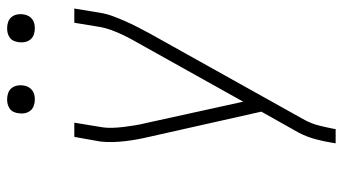

<svg xmlns="http://www.w3.org/2000/svg" viewBox="-232 -732 964 540"><g transform="rotate(-90 250.0 -462.0)"><path d="M117 0 118 -7Q122 -32 128.5 -56.5Q135 -81 147 -104L206 -209L135 -525Q131 -542 128 -558.5Q125 -575 123 -592Q121 -609 120.5 -626.5Q120 -644 122 -662L135 -735H175L163 -662Q160 -645 160.5 -628.5Q161 -612 163 -596Q165 -580 167.5 -564.5Q170 -549 174 -533L234 -260L392 -543Q400 -557 408 -571.5Q416 -586 423 -601Q430 -616 435.5 -631Q441 -646 444 -662L456 -735H496L484 -662Q481 -644 474.5 -626.5Q468 -609 460.5 -592Q453 -575 444.5 -558.5Q436 -542 427 -525L182 -86Q172 -67 167 -47Q162 -27 158 -7L157 0ZM440 -846Q431 -846 422.5 -849Q414 -852 408.5 -859Q403 -866 401.5 -875.5Q400 -885 402 -895Q403 -901 406 -907Q409 -913 415 -917Q421 -921 427.5 -922.5Q434 -924 440 -924Q450 -924 458.5 -921Q467 -918 472.5 -911Q478 -904 479.5 -894.5Q481 -885 479 -875Q478 -869 474.5 -863Q471 -857 465.5 -853Q460 -849 453.5 -847.5Q447 -846 440 -846ZM240 -846Q231 -846 222.5 -849Q214 -852 208.5 -859Q203 -866 201.5 -875.5Q200 -885 202 -895Q203 -901 206 -907Q209 -913 215 -917Q221 -921 227.5 -922.5Q234 -924 240 -924Q250 -924 258.5 -921Q267 -918 272.5 -911Q278 -904 279.5 -894.5Q281 -885 279 -875Q278 -869 274.5 -863Q271 -857 265.5 -853Q260 -849 253.5 -847.5Q247 -846 240 -846Z"/></g></svg>

Font: Iosevka Curly XLtObl
Style: Regular
Weight: 200
Italic angle: -9°
Monospace: yes
Designer: Belleve Invis
Foundry: Belleve Invis
Version: Version 11.1.0; ttfautohint (v1.8.3)